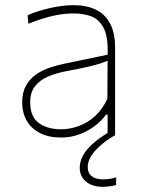

<svg xmlns="http://www.w3.org/2000/svg" viewBox="-20 -524 556 744"><path d="M217 9Q169 9 135.2 -8.2Q101.5 -25.5 83.8 -56Q66 -86.5 66 -127Q66 -166 80.8 -192.2Q95.5 -218.5 119.2 -235Q143 -251.5 170.5 -261Q198 -270.5 224 -276L397 -312Q399.5 -381 381.8 -415.2Q364 -449.5 333.2 -460.8Q302.5 -472 266 -472Q249 -472 229.8 -470Q210.5 -468 189.2 -463.5Q168 -459 143.2 -451.2Q118.5 -443.5 90 -432L87 -465Q105 -473 126.8 -480Q148.5 -487 172.2 -492.5Q196 -498 220 -501Q244 -504 266 -504Q314.5 -504 350.5 -487Q386.5 -470 406.2 -433.5Q426 -397 426 -339Q426 -316.5 426 -281Q426 -245.5 426 -211V-137Q426 -107 426 -73.5Q426 -40 426 0H397V-80H391Q374 -56 347.2 -35.8Q320.5 -15.5 287 -3.2Q253.5 9 217 9ZM217 -23Q249.5 -23 283.2 -34.8Q317 -46.5 346.5 -72.5Q376 -98.5 396 -141L397 -289Q387.5 -284.5 371.5 -279Q355.5 -273.5 324 -266Q292.5 -258.5 236 -248Q198.5 -241 167 -227.8Q135.5 -214.5 116.2 -190.5Q97 -166.5 97 -128Q97 -71 130.8 -47Q164.5 -23 217 -23ZM378 200Q351.5 200 331.5 191Q311.5 182 300.2 165.5Q289 149 289 126Q289 103.5 300.2 81.2Q311.5 59 335.8 36.2Q360 13.5 399 -10V-21H408L426 0Q383.5 23 351.8 56.8Q320 90.5 320 123Q320 147.5 336 159.2Q352 171 378 171Q396 171 409.2 168.5Q422.5 166 430 163V193Q419 196 405 198Q391 200 378 200Z"/></svg>

Font: Commissioner Thin
Style: Regular
Weight: 100
Designer: Kostas Bartsokas
Foundry: Kostas Bartsokas
Version: Version 1.001;gftools[0.9.23]